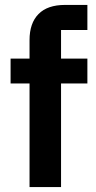

<svg xmlns="http://www.w3.org/2000/svg" viewBox="-20 -760 390 780"><path d="M100 -421H23V-522H100V-597Q100 -666 136.5 -703Q173 -740 244 -740H335V-638H228V-522H335V-421H228V0H100Z"/></svg>

Font: IBMPlexSans-SemiBold
Style: Regular
Weight: 600
Designer: Mike Abbink, Paul van der Laan, Pieter van Rosmalen
Foundry: Bold Monday
Version: Version 3.1